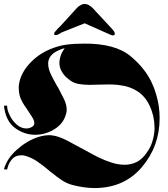

<svg xmlns="http://www.w3.org/2000/svg" viewBox="-20 -937 851 973"><path d="M307 -693Q261 -679 242.5 -659.5Q224 -640 224 -615Q224 -589 238.5 -559Q253 -529 271 -498Q272 -497 272.5 -496Q273 -495 274 -494Q290 -464 304 -435.5Q318 -407 318 -381Q318 -376 317.5 -371Q317 -366 315 -361Q303 -312 257 -283Q211 -254 158 -254Q103 -254 56 -288.5Q9 -323 0 -401L16 -402Q16 -392 18.5 -381Q21 -370 27 -358Q38 -331 61 -309Q84 -287 112 -286H117Q120 -286 123 -287Q126 -287 128.5 -288Q131 -289 134 -290Q145 -294 149.5 -300Q154 -306 154 -313Q154 -327 142 -345Q130 -363 116 -385Q104 -401 93.5 -419.5Q83 -438 79 -456Q78 -460 77.5 -464Q77 -468 76 -472Q76 -476 75.5 -480Q75 -484 75 -488V-500Q81 -568 142 -627.5Q203 -687 299 -708Q328 -713 354.5 -714.5Q381 -716 406 -716Q564 -717 642 -652Q720 -587 753 -509Q759 -496 763.5 -482.5Q768 -469 772 -456Q781 -426 785 -396.5Q789 -367 789 -338Q789 -196 699 -90Q609 16 459 16Q433 16 404.5 12Q376 8 346 0Q319 -7 294.5 -23Q270 -39 246 -59Q241 -62 236.5 -66Q232 -70 227 -74Q199 -98 168.5 -119Q138 -140 102 -149H99Q98 -149 96 -150H90Q60 -150 45 -134.5Q30 -119 23 -101L19 -89Q17 -83 16 -78L0 -79Q14 -132 64.5 -177.5Q115 -223 172 -242Q187 -247 202 -249.5Q217 -252 231 -252H238Q239 -251 241 -251H244Q277 -247 319.5 -225Q362 -203 409 -177Q425 -168 442 -159L476 -141Q511 -124 545.5 -113Q580 -102 612 -102Q644 -102 672.5 -116Q701 -130 724 -164Q742 -188 751.5 -218Q761 -248 763 -279V-295Q762 -352 737.5 -403Q713 -454 669 -479Q641 -495 610 -501.5Q579 -508 547 -509H526Q514 -509 502 -508.5Q490 -508 479 -508Q467 -508 456 -507.5Q445 -507 434 -507Q406 -507 381.5 -511Q357 -515 339 -527Q337 -529 328.5 -535Q320 -541 310 -551Q299 -563 290 -580Q281 -597 281 -620Q281 -635 287 -653.5Q293 -672 307 -692ZM268 -787Q277 -795 288 -807Q299 -819 311 -832V-833L313 -834Q333 -856 349.5 -874.5Q366 -893 370 -897Q381 -908 391 -912.5Q401 -917 409 -917Q420 -917 429.5 -911.5Q439 -906 449 -897L551 -787Q553 -784 554.5 -782Q556 -780 558 -778Q559 -775 560.5 -772Q562 -769 562 -767Q562 -760 555.5 -758Q549 -756 535 -763L409 -819L291 -772Q281 -765 274 -762Q267 -759 262 -759Q253 -759 254.5 -767Q256 -775 268 -786Z"/></svg>

Font: Fette UNZ Fraktur
Style: Regular
Weight: 900
Foundry: UNZ1 Extensions by Catfonts.de
Version: Version 0.000 2012 initial release